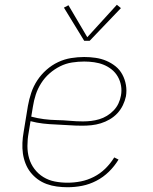

<svg xmlns="http://www.w3.org/2000/svg" viewBox="-20 -777 640 805"><path d="M263 8Q241 8 218.5 5Q196 2 175.5 -5.5Q155 -13 138 -25.5Q121 -38 108 -54.5Q95 -71 87 -91.5Q79 -112 76 -133.5Q73 -155 74 -178Q75 -201 79 -223L97 -333Q102 -361 111 -388Q120 -415 136 -439.5Q152 -464 174.5 -484Q197 -504 223.5 -516.5Q250 -529 278 -533.5Q306 -538 333 -538Q357 -538 381 -534.5Q405 -531 426 -522Q447 -513 464.5 -499Q482 -485 493 -464.5Q504 -444 508 -420.5Q512 -397 508 -373Q504 -354 495 -335.5Q486 -317 472 -302Q458 -287 440 -276.5Q422 -266 402.5 -260Q383 -254 363.5 -252Q344 -250 325 -250Q297 -250 269.5 -252Q242 -254 214.5 -255Q187 -256 160.5 -259Q134 -262 108 -269L100 -220Q95 -193 95 -165.5Q95 -138 102 -113.5Q109 -89 124.5 -68.5Q140 -48 162 -34.5Q184 -21 210 -16Q236 -11 263 -11Q291 -11 319 -16.5Q347 -22 373.5 -35.5Q400 -49 421.5 -70Q443 -91 459 -117L477 -108Q460 -80 436.5 -57Q413 -34 384 -19Q355 -4 324.5 2Q294 8 263 8ZM328 -268Q345 -268 362 -270Q379 -272 396 -277Q413 -282 428.5 -291.5Q444 -301 456.5 -314Q469 -327 476.5 -343Q484 -359 487 -376Q491 -397 487.5 -417.5Q484 -438 474 -455.5Q464 -473 448.5 -485.5Q433 -498 414.5 -505.5Q396 -513 375 -516Q354 -519 333 -519Q308 -519 282 -515Q256 -511 232 -499Q208 -487 187.5 -469Q167 -451 152.5 -428Q138 -405 130 -380.5Q122 -356 118 -330L111 -288Q137 -281 164 -277.5Q191 -274 218.5 -273.5Q246 -273 273.5 -270.5Q301 -268 328 -268ZM333 -606 248 -745 267 -755 346 -621 470 -757 487 -743 356 -606Z"/></svg>

Font: Iosevka Slab Thin Extended
Style: Italic
Weight: 100
Width: 7
Italic angle: -9°
Monospace: yes
Designer: Belleve Invis
Foundry: Belleve Invis
Version: Version 11.1.0; ttfautohint (v1.8.3)